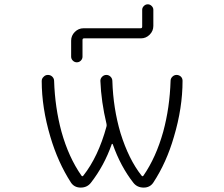

<svg xmlns="http://www.w3.org/2000/svg" viewBox="-20 -893 1040 892"><path d="M633.8 -761.7Q640.6 -761.7 640.6 -769.5V-847.7Q640.6 -857.4 648.4 -865.2Q656.2 -873 666.5 -873Q676.8 -873 684.6 -865.2Q692.4 -857.4 692.4 -847.7V-772.5Q692.4 -749 675.3 -731.9Q658.2 -714.8 634.8 -714.8H370.1Q363.3 -714.8 363.3 -707V-629.9Q363.3 -619.1 355.5 -611.3Q347.7 -603.5 336.9 -603.5Q326.2 -603.5 318.4 -611.3Q310.5 -619.1 310.5 -629.9V-704.1Q310.5 -727.5 327.6 -744.6Q344.7 -761.7 368.2 -761.7ZM358.4 -77.1Q362.3 -71.3 367.2 -77.1Q436.5 -165 474.6 -304.7Q476.6 -311.5 474.6 -318.4Q450.2 -419.9 446.3 -517.6Q446.3 -528.3 454.6 -536.6Q462.9 -544.9 474.1 -544.9Q485.4 -544.9 493.7 -536.6Q502 -528.3 502 -516.6Q505.9 -389.6 540 -274.4Q578.1 -152.3 637.7 -77.1Q642.6 -71.3 646.5 -77.1Q705.1 -162.1 738.3 -281.2Q768.6 -392.6 772.5 -517.6Q772.5 -528.3 780.8 -536.6Q789.1 -544.9 800.3 -544.9Q811.5 -544.9 820.3 -537.1Q828.1 -529.3 828.1 -517.6Q828.1 -391.6 788.1 -257.8Q753.9 -138.7 692.4 -44.9Q676.8 -21.5 647.5 -21.5Q617.2 -21.5 599.6 -43.9Q540 -120.1 503.9 -222.7Q502.9 -224.6 501 -224.6Q499 -224.6 499 -222.7Q463.9 -123 402.3 -43.9Q384.8 -21.5 355 -21.5Q325.2 -21.5 309.6 -44.9Q249 -138.7 213.9 -257.8Q173.8 -392.6 173.8 -516.6Q173.8 -528.3 182.6 -536.1Q190.4 -544.9 202.6 -544.9Q214.8 -544.9 223.1 -536.6Q231.4 -528.3 231.4 -516.6Q235.4 -392.6 265.6 -281.2Q298.8 -162.1 358.4 -77.1Z"/></svg>

Font: Rounded-X Mgen+ 2m light
Style: Regular
Weight: 200
Designer: [Source Han Sans]
Ryoko NISHIZUKA  (kana & ideographs); Paul D. Hunt (Latin, Greek & Cyrillic); Wenlong ZHANG  (bopomofo
Version: Version 1.059.20150602